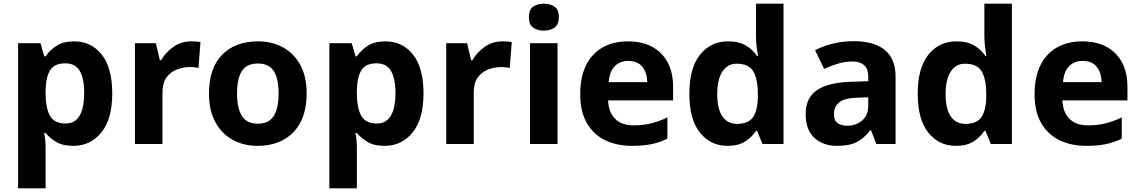

<svg xmlns="http://www.w3.org/2000/svg" viewBox="-20 -780 6170 1040"><path d="M382 -556Q474 -556 531 -484.5Q588 -413 588 -274Q588 -135 529 -62.5Q470 10 378 10Q319 10 284 -11.5Q249 -33 227 -60H219Q223 -41 225 -20.5Q227 0 227 20V240H78V-546H199L220 -475H227Q249 -508 286 -532Q323 -556 382 -556ZM334 -437Q276 -437 252.5 -401Q229 -365 227 -291V-275Q227 -196 250.5 -153.5Q274 -111 336 -111Q370 -111 392 -130Q414 -149 425 -186Q436 -223 436 -276Q436 -356 411.5 -396.5Q387 -437 334 -437Z M1016 -556Q1027 -556 1042 -555Q1057 -554 1066 -552L1055 -412Q1048 -414 1034.5 -415.5Q1021 -417 1011 -417Q973 -417 938 -403.5Q903 -390 881.5 -360Q860 -330 860 -278V0H711V-546H824L846 -454H853Q877 -496 919 -526Q961 -556 1016 -556Z M1641 -274Q1641 -138 1569.5 -64Q1498 10 1375 10Q1299 10 1239.5 -23Q1180 -56 1146 -119.5Q1112 -183 1112 -274Q1112 -410 1183 -483Q1254 -556 1378 -556Q1455 -556 1514 -523Q1573 -490 1607 -427.5Q1641 -365 1641 -274ZM1264 -274Q1264 -193 1290.5 -151.5Q1317 -110 1377 -110Q1436 -110 1462.5 -151.5Q1489 -193 1489 -274Q1489 -355 1462.5 -395.5Q1436 -436 1377 -436Q1317 -436 1290.5 -395.5Q1264 -355 1264 -274Z M2068 -556Q2160 -556 2217 -484.5Q2274 -413 2274 -274Q2274 -135 2215 -62.5Q2156 10 2064 10Q2005 10 1970 -11.5Q1935 -33 1913 -60H1905Q1909 -41 1911 -20.5Q1913 0 1913 20V240H1764V-546H1885L1906 -475H1913Q1935 -508 1972 -532Q2009 -556 2068 -556ZM2020 -437Q1962 -437 1938.5 -401Q1915 -365 1913 -291V-275Q1913 -196 1936.5 -153.5Q1960 -111 2022 -111Q2056 -111 2078 -130Q2100 -149 2111 -186Q2122 -223 2122 -276Q2122 -356 2097.5 -396.5Q2073 -437 2020 -437Z M2702 -556Q2713 -556 2728 -555Q2743 -554 2752 -552L2741 -412Q2734 -414 2720.5 -415.5Q2707 -417 2697 -417Q2659 -417 2624 -403.5Q2589 -390 2567.5 -360Q2546 -330 2546 -278V0H2397V-546H2510L2532 -454H2539Q2563 -496 2605 -526Q2647 -556 2702 -556Z M3000 -546V0H2851V-546ZM2926 -760Q2959 -760 2983 -744.5Q3007 -729 3007 -687Q3007 -646 2983 -630Q2959 -614 2926 -614Q2892 -614 2868.5 -630Q2845 -646 2845 -687Q2845 -729 2868.5 -744.5Q2892 -760 2926 -760Z M3381 -556Q3457 -556 3511.5 -527Q3566 -498 3596 -443Q3626 -388 3626 -308V-236H3274Q3276 -173 3311.5 -137Q3347 -101 3410 -101Q3463 -101 3506 -111.5Q3549 -122 3595 -144V-29Q3555 -9 3510.5 0.5Q3466 10 3403 10Q3321 10 3258 -20.5Q3195 -51 3159 -113Q3123 -175 3123 -269Q3123 -365 3155.5 -428.5Q3188 -492 3246 -524Q3304 -556 3381 -556ZM3382 -450Q3339 -450 3310.5 -422Q3282 -394 3277 -335H3486Q3485 -385 3460 -417.5Q3435 -450 3382 -450Z M3920 10Q3829 10 3771.5 -61.5Q3714 -133 3714 -272Q3714 -412 3772 -484Q3830 -556 3924 -556Q3983 -556 4021 -533Q4059 -510 4081 -476H4086Q4083 -492 4079 -522.5Q4075 -553 4075 -585V-760H4224V0H4110L4081 -71H4075Q4053 -37 4016 -13.5Q3979 10 3920 10ZM3972 -109Q4034 -109 4059 -145.5Q4084 -182 4085 -255V-271Q4085 -351 4060.5 -393Q4036 -435 3970 -435Q3921 -435 3893 -392.5Q3865 -350 3865 -270Q3865 -190 3893 -149.5Q3921 -109 3972 -109Z M4604 -557Q4714 -557 4772.5 -509.5Q4831 -462 4831 -364V0H4727L4698 -74H4694Q4659 -30 4620 -10Q4581 10 4513 10Q4440 10 4392 -32.5Q4344 -75 4344 -163Q4344 -250 4405 -291.5Q4466 -333 4588 -337L4683 -340V-364Q4683 -407 4660.5 -427Q4638 -447 4598 -447Q4558 -447 4520 -435.5Q4482 -424 4444 -407L4395 -508Q4439 -531 4492.5 -544Q4546 -557 4604 -557ZM4625 -251Q4553 -249 4525 -225Q4497 -201 4497 -162Q4497 -128 4517 -113.5Q4537 -99 4569 -99Q4617 -99 4650 -127.5Q4683 -156 4683 -208V-253Z M5157 10Q5066 10 5008.5 -61.5Q4951 -133 4951 -272Q4951 -412 5009 -484Q5067 -556 5161 -556Q5220 -556 5258 -533Q5296 -510 5318 -476H5323Q5320 -492 5316 -522.5Q5312 -553 5312 -585V-760H5461V0H5347L5318 -71H5312Q5290 -37 5253 -13.5Q5216 10 5157 10ZM5209 -109Q5271 -109 5296 -145.5Q5321 -182 5322 -255V-271Q5322 -351 5297.5 -393Q5273 -435 5207 -435Q5158 -435 5130 -392.5Q5102 -350 5102 -270Q5102 -190 5130 -149.5Q5158 -109 5209 -109Z M5842 -556Q5918 -556 5972.5 -527Q6027 -498 6057 -443Q6087 -388 6087 -308V-236H5735Q5737 -173 5772.5 -137Q5808 -101 5871 -101Q5924 -101 5967 -111.5Q6010 -122 6056 -144V-29Q6016 -9 5971.5 0.5Q5927 10 5864 10Q5782 10 5719 -20.5Q5656 -51 5620 -113Q5584 -175 5584 -269Q5584 -365 5616.5 -428.5Q5649 -492 5707 -524Q5765 -556 5842 -556ZM5843 -450Q5800 -450 5771.5 -422Q5743 -394 5738 -335H5947Q5946 -385 5921 -417.5Q5896 -450 5843 -450Z"/></svg>

Font: Noto Sans Sundanese
Style: Bold
Weight: 700
Version: Version 2.003